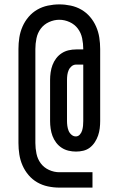

<svg xmlns="http://www.w3.org/2000/svg" viewBox="-20 -777 540 874"><path d="M401 77H250Q224 77 198 71.5Q172 66 149.5 53Q127 40 110 20Q93 0 82.5 -24Q72 -48 68 -74Q64 -100 64 -126V-554Q64 -580 68 -606Q72 -632 82.5 -656Q93 -680 110 -700Q127 -720 149.5 -733Q172 -746 198 -751.5Q224 -757 250 -757Q276 -757 302 -751.5Q328 -746 350.5 -733Q373 -720 390 -700Q407 -680 417.5 -656Q428 -632 432 -606Q436 -580 436 -554V-226Q436 -209 434 -192.5Q432 -176 426.5 -160Q421 -144 411.5 -129.5Q402 -115 389 -105Q376 -95 359.5 -91Q343 -87 326 -87Q309 -87 292 -91Q275 -95 260.5 -104.5Q246 -114 235.5 -128Q225 -142 219 -158Q213 -174 210.5 -191.5Q208 -209 208 -226V-413Q208 -430 210.5 -447.5Q213 -465 219 -481Q225 -497 235.5 -511Q246 -525 260.5 -534.5Q275 -544 292 -548Q309 -552 327 -552H359V-554Q359 -578 354 -602.5Q349 -627 334.5 -646.5Q320 -666 297 -676.5Q274 -687 250 -687Q226 -687 203 -676.5Q180 -666 165.5 -646.5Q151 -627 146 -602.5Q141 -578 141 -554V-126Q141 -102 146 -77.5Q151 -53 165.5 -33.5Q180 -14 203 -3.5Q226 7 250 7H401ZM325 -156Q336 -156 343.5 -164.5Q351 -173 354 -183.5Q357 -194 358 -204.5Q359 -215 359 -226V-483H327Q315 -483 306 -475.5Q297 -468 292.5 -457.5Q288 -447 286.5 -436Q285 -425 285 -413V-226Q285 -215 286.5 -204Q288 -193 292 -182.5Q296 -172 305 -164Q314 -156 325 -156Z"/></svg>

Font: Zed Sans
Style: Regular
Weight: 400
Designer: Belleve Invis
Foundry: Belleve Invis
Version: Version 1.0.0; ttfautohint (v1.8.4)